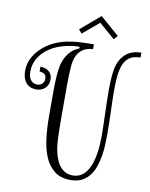

<svg xmlns="http://www.w3.org/2000/svg" viewBox="-106 -1075 916 1171"><g transform="rotate(10 352.0 -489.0)"><path d="M585.9 -296.9Q585.9 -265.1 584.5 -229.5Q583 -193.8 576.9 -158.4Q570.8 -123 559.8 -91.1Q548.8 -59.1 529.3 -33.9Q509.8 -8.8 481.4 5.6Q453.1 20 413.1 20Q351.1 20 312.5 -10.5Q273.9 -41 252.9 -91.1Q231.9 -141.1 224.4 -205.6Q216.8 -270 216.8 -337.9V-495.1Q216.8 -543 219.5 -586.4Q222.2 -629.9 230 -663.1Q240.2 -701.2 263.2 -732.2Q286.1 -763.2 327.1 -779.8V-790Q274.9 -790 220 -773.9Q165 -757.8 123 -723.1Q94.2 -699.2 75.7 -665.5Q57.1 -631.8 57.1 -587.9Q57.1 -554.2 72 -536.1Q86.9 -518.1 110.8 -518.1Q130.9 -518.1 142.8 -530Q154.8 -542 154.8 -561Q154.8 -583 140.9 -591.1Q127 -599.1 112.8 -599.1V-628.9Q145 -628.9 166 -611.6Q187 -594.2 187 -561Q187 -528.8 165.5 -508.3Q144 -487.8 111.8 -487.8Q69.8 -487.8 47.4 -514.9Q24.9 -542 24.9 -586.9Q24.9 -637.2 48.3 -676.5Q71.8 -715.8 107.9 -745.1Q138.2 -769 171.6 -783.9Q205.1 -798.8 242.4 -806.9Q279.8 -814.9 321.3 -817.4Q362.8 -819.8 410.2 -819.8V-790Q395 -790 371.6 -783Q348.1 -775.9 329.1 -754.9Q301.8 -724.1 296.9 -671.1Q292 -618.2 292 -555.2V-337.9Q292 -274.9 294.4 -214.8Q296.9 -154.8 311 -108.9Q326.2 -60.1 354 -34.9Q381.8 -9.8 418.9 -9.8Q450.2 -9.8 471.7 -22.9Q493.2 -36.1 508.1 -58.1Q522.9 -80.1 532 -108.2Q541 -136.2 545.9 -166Q550.8 -195.8 552.5 -225.3Q554.2 -254.9 554.2 -279.8Q554.2 -310.1 553 -345Q551.8 -379.9 550.8 -416.5Q549.8 -453.1 548.8 -490Q547.9 -526.9 547.9 -560.1Q547.9 -647 558.3 -697Q568.8 -747.1 598.1 -777.8Q637.2 -819.8 704.1 -819.8V-790Q682.1 -790 659.7 -783.4Q637.2 -776.9 619.1 -755.9Q605 -740.2 596.9 -716.1Q588.9 -691.9 585.4 -665Q582 -638.2 581.1 -609.6Q580.1 -581.1 580.1 -557.1Q580.1 -526.9 581.1 -497.3Q582 -467.8 583 -436.8Q584 -405.8 585 -371.3Q585.9 -336.9 585.9 -296.9ZM544.9 -895 523.9 -871.1 425.8 -956.1 324.7 -871.1 305.2 -894 426.8 -998Z"/></g></svg>

Font: Sevillana
Style: Regular
Weight: 400
Designer: Olga Umpeleva
Foundry: Brownfox
Version: Version 1.001